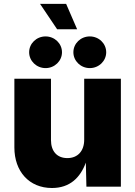

<svg xmlns="http://www.w3.org/2000/svg" viewBox="-20 -944 684 971"><path d="M242.7 6.8C333.5 6.8 386.2 -45.9 414.1 -121.6L417 0H591.3V-545.9H405.8V-237.3C405.8 -179.2 372.1 -144.5 320.8 -144.5C268.6 -144.5 237.8 -178.7 237.8 -235.8V-545.9H52.7V-198.2C52.7 -77.1 127.4 6.8 242.7 6.8ZM434.1 -599.6C480 -599.6 517.1 -635.7 517.1 -679.7C517.1 -724.1 480 -759.8 434.1 -759.8C388.2 -759.8 351.1 -724.1 351.1 -679.7C351.1 -635.7 388.2 -599.6 434.1 -599.6ZM210.4 -599.6C256.3 -599.6 293.5 -635.7 293.5 -679.7C293.5 -724.1 256.3 -759.8 210.4 -759.8C164.6 -759.8 127.4 -724.1 127.4 -679.7C127.4 -635.7 164.6 -599.6 210.4 -599.6ZM269 -795.9H370.1L314.5 -924.3H182.6Z"/></svg>

Font: Raveo ExtraBold
Style: Regular
Weight: 800
Designer: Jakub Foglar, Rasmus Andersson (Inter)
Foundry: Jakubfoglar.com
Version: Version 1.100;Glyphs 3.2.3 (3260)